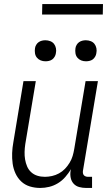

<svg xmlns="http://www.w3.org/2000/svg" viewBox="-20 -921 540 949"><path d="M179 8Q152 8 127.5 0.5Q103 -7 85 -24Q67 -41 56.5 -64Q46 -87 42.5 -112.5Q39 -138 40 -164.5Q41 -191 46 -218L96 -520H157L105 -209Q102 -189 101.5 -170Q101 -151 104 -133Q107 -115 114 -98.5Q121 -82 134 -70Q147 -58 164.5 -52.5Q182 -47 202 -47Q219 -47 237 -51Q255 -55 271.5 -64Q288 -73 301 -86.5Q314 -100 324 -116.5Q334 -133 339 -150Q344 -167 347 -185L403 -520H464L390 -77Q389 -71 390 -65Q391 -59 394.5 -55Q398 -51 403.5 -49Q409 -47 415 -47H435V8H406Q388 8 371.5 3.5Q355 -1 344 -13Q333 -25 329.5 -42Q326 -59 329 -77L331 -85Q319 -65 303 -46.5Q287 -28 266.5 -15.5Q246 -3 223.5 2.5Q201 8 179 8ZM405 -618Q392 -618 381 -622.5Q370 -627 362.5 -636Q355 -645 353 -657.5Q351 -670 353 -683Q354 -691 359 -699.5Q364 -708 371.5 -713Q379 -718 387.5 -720Q396 -722 404 -722Q417 -722 428.5 -717.5Q440 -713 447 -704Q454 -695 456.5 -682.5Q459 -670 456 -657Q455 -649 450 -640.5Q445 -632 438 -627Q431 -622 422 -620Q413 -618 405 -618ZM205 -618Q192 -618 181 -622.5Q170 -627 162.5 -636Q155 -645 153 -657.5Q151 -670 153 -683Q154 -691 159 -699.5Q164 -708 171.5 -713Q179 -718 187.5 -720Q196 -722 204 -722Q217 -722 228.5 -717.5Q240 -713 247 -704Q254 -695 256.5 -682.5Q259 -670 256 -657Q255 -649 250 -640.5Q245 -632 238 -627Q231 -622 222 -620Q213 -618 205 -618ZM188 -849 189 -901H489L488 -849Z"/></svg>

Font: Iosevka Term Curly Light
Style: Italic
Weight: 300
Italic angle: -9°
Designer: Belleve Invis
Foundry: Belleve Invis
Version: Version 32.3.0